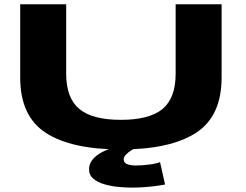

<svg xmlns="http://www.w3.org/2000/svg" viewBox="-20 -695 1151 898"><path d="M545.5 4Q314.5 4 194.5 -73.5Q74.5 -151 74.5 -332.5V-675H289.5V-350.5Q289.5 -236.5 350.8 -185.5Q412 -134.5 545.2 -134.5Q678.5 -134.5 740 -185.2Q801.5 -236 801.5 -350.5V-675H1016.5V-332.5Q1016.5 -151 896.2 -73.5Q776 4 545.5 4ZM596 182.5Q568 182.5 534 179.2Q500 176 468.5 167Q437 158 416.8 141Q396.5 124 396.5 97Q396.5 73.5 409.5 56Q422.5 38.5 440.5 26.5Q458.5 14.5 475.2 8Q492 1.5 499.5 0H609Q603.5 2 591.5 9.8Q579.5 17.5 569 28.2Q558.5 39 558.5 50.5Q558.5 79 616 79Q644 79 678.5 74.5Q713 70 728.5 63L752 168Q745.5 169.5 720.8 173.2Q696 177 662.5 179.8Q629 182.5 596 182.5Z"/></svg>

Font: Anybody UltraExpanded Regular
Style: Bold
Weight: 700
Width: 9
Designer: Tyler Finck
Foundry: Etcetera Type Company
Version: Version 1.010; ttfautohint (v1.8.3) -l 8 -r 50 -G 200 -x 14 